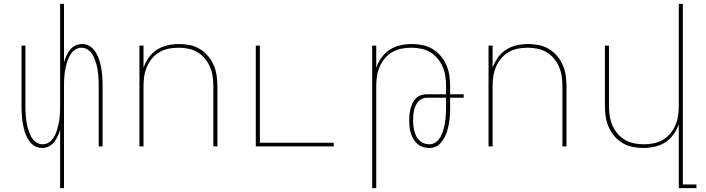

<svg xmlns="http://www.w3.org/2000/svg" viewBox="-20 -755 3640 990"><path d="M290 215V-86Q285 -69 277.5 -52.5Q270 -36 259 -22Q248 -8 231.5 0Q215 8 197 8Q180 8 164.5 1Q149 -6 138 -19Q127 -32 119.5 -47Q112 -62 107 -78Q102 -94 99 -110.5Q96 -127 94 -143.5Q92 -160 91.5 -176.5Q91 -193 91 -210V-520H111V-210Q111 -195 111.5 -180Q112 -165 113.5 -150Q115 -135 117.5 -120.5Q120 -106 124.5 -91.5Q129 -77 134.5 -63.5Q140 -50 149 -38Q158 -26 171.5 -18.5Q185 -11 200 -11Q215 -11 228.5 -18.5Q242 -26 251 -38Q260 -50 266 -63.5Q272 -77 276 -91.5Q280 -106 283 -120.5Q286 -135 287.5 -150Q289 -165 289.5 -180Q290 -195 290 -210V-735H310V-434Q315 -451 322.5 -467.5Q330 -484 341 -498Q352 -512 368.5 -520Q385 -528 403 -528Q420 -528 435.5 -521Q451 -514 462 -501Q473 -488 480.5 -473Q488 -458 493 -442Q498 -426 501 -409.5Q504 -393 506 -376.5Q508 -360 508.5 -343.5Q509 -327 509 -310V0H489V-310Q489 -325 488.5 -340Q488 -355 486.5 -370Q485 -385 482.5 -399.5Q480 -414 475.5 -428.5Q471 -443 465.5 -456.5Q460 -470 451 -482Q442 -494 428.5 -501.5Q415 -509 400 -509Q385 -509 371.5 -501.5Q358 -494 349 -482Q340 -470 334 -456.5Q328 -443 324 -428.5Q320 -414 317 -399.5Q314 -385 312.5 -370Q311 -355 310.5 -340Q310 -325 310 -310V215Z M699 0V-520H720V-406Q730 -434 747.5 -458.5Q765 -483 790 -499Q815 -515 844.5 -521.5Q874 -528 903 -528Q931 -528 958.5 -522.5Q986 -517 1010 -502.5Q1034 -488 1052.5 -466.5Q1071 -445 1082 -419Q1093 -393 1097 -365.5Q1101 -338 1101 -310V0H1080V-310Q1080 -335 1076.5 -360.5Q1073 -386 1063 -409.5Q1053 -433 1036.5 -453Q1020 -473 998 -486Q976 -499 950.5 -504Q925 -509 900 -509Q875 -509 849.5 -504Q824 -499 802 -486Q780 -473 763.5 -453Q747 -433 737 -409.5Q727 -386 723.5 -360.5Q720 -335 720 -310V0Z M1299 0V-520H1320V-19H1701V0Z M1899 215V-520H1920V-406Q1930 -434 1947.5 -458.5Q1965 -483 1990 -499Q2015 -515 2044.5 -521.5Q2074 -528 2103 -528Q2131 -528 2158.5 -522.5Q2186 -517 2210 -502.5Q2234 -488 2252.5 -466.5Q2271 -445 2282 -419Q2293 -393 2297 -365.5Q2301 -338 2301 -310V-269H2371V-251H2301V-205Q2301 -188 2300.5 -171.5Q2300 -155 2298 -139Q2296 -123 2292.5 -106.5Q2289 -90 2284 -74.5Q2279 -59 2271 -44.5Q2263 -30 2252 -17.5Q2241 -5 2225.5 1.5Q2210 8 2194 8Q2177 8 2161 3Q2145 -2 2132.5 -13Q2120 -24 2111.5 -38.5Q2103 -53 2098 -69Q2093 -85 2091.5 -101.5Q2090 -118 2090 -135Q2090 -150 2091.5 -165.5Q2093 -181 2097 -195.5Q2101 -210 2107.5 -224Q2114 -238 2125 -248.5Q2136 -259 2150.5 -264Q2165 -269 2180 -269H2280V-310Q2280 -335 2276.5 -360.5Q2273 -386 2263 -409.5Q2253 -433 2236.5 -453Q2220 -473 2198 -486Q2176 -499 2150.5 -504Q2125 -509 2100 -509Q2075 -509 2049.5 -504Q2024 -499 2002 -486Q1980 -473 1963.5 -453Q1947 -433 1937 -409.5Q1927 -386 1923.5 -360.5Q1920 -335 1920 -310V215ZM2193 -11Q2208 -11 2221 -18Q2234 -25 2243 -37Q2252 -49 2257.5 -62Q2263 -75 2267 -89Q2271 -103 2273.5 -117.5Q2276 -132 2277.5 -146.5Q2279 -161 2279.5 -175.5Q2280 -190 2280 -205V-251H2180Q2168 -251 2156 -245.5Q2144 -240 2136 -230.5Q2128 -221 2123 -209.5Q2118 -198 2115 -185.5Q2112 -173 2111 -160.5Q2110 -148 2110 -135Q2110 -121 2111.5 -107Q2113 -93 2116.5 -79.5Q2120 -66 2126.5 -53Q2133 -40 2143 -30.5Q2153 -21 2166 -16Q2179 -11 2193 -11Z M2499 0V-520H2520V-406Q2530 -434 2547.5 -458.5Q2565 -483 2590 -499Q2615 -515 2644.5 -521.5Q2674 -528 2703 -528Q2731 -528 2758.5 -522.5Q2786 -517 2810 -502.5Q2834 -488 2852.5 -466.5Q2871 -445 2882 -419Q2893 -393 2897 -365.5Q2901 -338 2901 -310V0H2880V-310Q2880 -335 2876.5 -360.5Q2873 -386 2863 -409.5Q2853 -433 2836.5 -453Q2820 -473 2798 -486Q2776 -499 2750.5 -504Q2725 -509 2700 -509Q2675 -509 2649.5 -504Q2624 -499 2602 -486Q2580 -473 2563.5 -453Q2547 -433 2537 -409.5Q2527 -386 2523.5 -360.5Q2520 -335 2520 -310V0Z M3480 215V-114Q3470 -86 3452.5 -61.5Q3435 -37 3410 -21Q3385 -5 3355.5 1.5Q3326 8 3297 8Q3269 8 3241.5 2.5Q3214 -3 3190 -17.5Q3166 -32 3147.5 -53.5Q3129 -75 3118 -101Q3107 -127 3103 -154.5Q3099 -182 3099 -210V-520H3120V-210Q3120 -185 3123.5 -159.5Q3127 -134 3137 -110.5Q3147 -87 3163.5 -67Q3180 -47 3202 -34Q3224 -21 3249.5 -16Q3275 -11 3300 -11Q3325 -11 3350.5 -16Q3376 -21 3398 -34Q3420 -47 3436.5 -67Q3453 -87 3463 -110.5Q3473 -134 3476.5 -159.5Q3480 -185 3480 -210V-735H3501V196H3571V215Z"/></svg>

Font: Iosevka Thin Extended
Style: Regular
Weight: 100
Width: 7
Monospace: yes
Designer: Belleve Invis
Foundry: Belleve Invis
Version: Version 32.5.0; ttfautohint (v1.8.4)